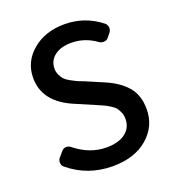

<svg xmlns="http://www.w3.org/2000/svg" viewBox="-138 -856 883 976"><g transform="rotate(-20 303.5 -368.5)"><path d="M306.6 12.7Q171.9 12.7 70.3 -71.3Q58.6 -81.1 58.6 -97.7Q58.6 -111.3 67.4 -121.1L90.8 -148.4Q99.6 -159.2 113.8 -160.2Q127.9 -161.1 138.7 -152.3Q218.8 -87.9 308.6 -87.9Q375 -87.9 411.6 -116.2Q448.2 -144.5 448.2 -192.4Q448.2 -211.9 441.4 -227.5Q434.6 -243.2 426.8 -253.4Q418.9 -263.7 399.9 -275.4Q380.9 -287.1 369.1 -292.5Q357.4 -297.9 330.1 -309.6L227.5 -353.5Q78.1 -417 78.1 -546.9Q78.1 -633.8 146.5 -691.9Q214.8 -750 320.3 -750Q430.7 -750 517.6 -680.7Q528.3 -670.9 529.3 -656.2Q530.3 -641.6 520.5 -629.9L503.9 -609.4Q495.1 -598.6 481 -597.7Q466.8 -596.7 455.1 -604.5Q393.6 -649.4 320.3 -649.4Q263.7 -649.4 230 -623.5Q196.3 -597.7 196.3 -553.7Q196.3 -536.1 203.6 -520.5Q210.9 -504.9 220.2 -494.6Q229.5 -484.4 248 -474.1Q266.6 -463.9 278.8 -458Q291 -452.1 315.4 -443.4L416 -400.4Q488.3 -369.1 527.3 -322.8Q566.4 -276.4 566.4 -201.2Q566.4 -109.4 495.6 -48.3Q424.8 12.7 306.6 12.7Z"/></g></svg>

Font: Gen Jyuu GothicL Medium
Style: Regular
Weight: 500
Designer: [Source Han Sans]
Ryoko NISHIZUKA  (kana & ideographs); Paul D. Hunt (Latin, Greek & Cyrillic); Wenlong ZHANG  (bopomofo
Version: Version 1.002.20150607